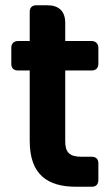

<svg xmlns="http://www.w3.org/2000/svg" viewBox="-20 -710 427 730"><path d="M93 -665V-554H49C32 -554 23 -544 23 -528V-467C23 -451 32 -442 49 -442H93V-174C93 -45 162 0 269 0H329C345 0 354 -9 354 -26V-89C354 -105 345 -114 329 -114H290C244 -114 228 -131 228 -173V-442H328C344 -442 354 -451 354 -467V-528C354 -544 344 -554 328 -554H228V-623C228 -667 204 -690 160 -690H118C102 -690 93 -681 93 -665Z"/></svg>

Font: Arvore Sans SemiBold
Style: Regular
Weight: 600
Designer: Jonny Pinhorn (Latin) Dan Schunck (customization for Arvore)
Version: Version 1.000;Glyphs 3.3 (3305)